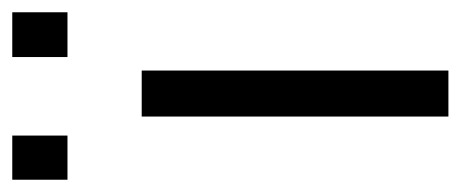

<svg xmlns="http://www.w3.org/2000/svg" viewBox="-270 -512 751 313"><g transform="rotate(-90 105.5 -355.5)"><path d="M72 -500H147V0H72ZM-31 -621V-711H41V-621ZM169 -621V-711H242V-621Z"/></g></svg>

Font: Titillium Web[RUS by Daymarius]
Style: Regular
Weight: 400
Designer: Cyrillization by Daymarius
Foundry: Cyrillization by Daymarius
Version: Version 1.002 September 11, 2018